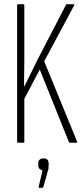

<svg xmlns="http://www.w3.org/2000/svg" viewBox="-20 -675 389 908"><path d="M65 0Q61 0 61 -5V-650Q61 -655 65 -655H90Q95 -655 95 -650V-389Q95 -369 94.5 -348Q94 -327 94 -306.5Q94 -286 94 -265V-264Q110 -296 125 -326.5Q140 -357 155 -388L292 -652Q293 -655 298 -655H328Q333 -655 330 -648L189 -385L344 -7Q347 0 342 0H311Q307 0 306 -3L168 -346L95 -208V-5Q95 0 90 0ZM165 213Q162 213 163 208L181 131Q173 129 167 123.5Q161 118 161 107V97Q161 85 168 79.5Q175 74 186 74Q198 74 204 80Q210 86 210 98V108Q210 116 209 123Q208 130 205 138L185 209Q184 213 181 213Z"/></svg>

Font: Sofia Sans Extra Condensed ExtraLight
Style: Regular
Weight: 250
Designer: Botio Nikoltchev, Ani Petrova
Foundry: lettersoup
Version: Version 4.101